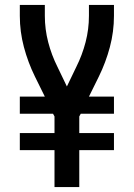

<svg xmlns="http://www.w3.org/2000/svg" viewBox="-20 -755 540 775"><path d="M200 0V-149H60V-218H200V-285L194 -296H60V-365H161L121 -446Q93 -503 76.5 -565Q60 -627 60 -691V-735H161V-691Q161 -637 174.5 -585Q188 -533 212 -485L250 -406L288 -485Q312 -533 325.5 -585Q339 -637 339 -691V-735H440V-691Q440 -627 423.5 -565Q407 -503 379 -446L339 -365H440V-296H306L300 -285V-218H440V-149H300V0Z"/></svg>

Font: Zed Mono Semibold
Style: Regular
Weight: 600
Monospace: yes
Designer: Belleve Invis
Foundry: Belleve Invis
Version: Version 1.0.0; ttfautohint (v1.8.4)